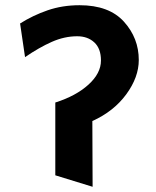

<svg xmlns="http://www.w3.org/2000/svg" viewBox="-20 -719 598 736"><path d="M285 -699Q398 -699 455 -636Q512 -573 512 -489Q512 -423 464 -357.5Q416 -292 334 -255L335 -3L192 -47V-326Q271 -351 319 -394.5Q367 -438 367 -487Q367 -533 341.5 -556.5Q316 -580 276 -580Q227 -580 178.5 -558.5Q130 -537 76 -500L57 -629Q106 -660 162.5 -679.5Q219 -699 285 -699Z"/></svg>

Font: Palanquin
Style: Bold
Weight: 700
Designer: Pria Ravichandran
Version: Version 1.0.4